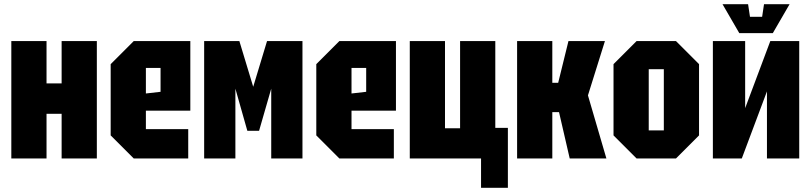

<svg xmlns="http://www.w3.org/2000/svg" viewBox="-20 -756 3867 916"><path d="M34 0V-560H202V-358H274V-560H442V0H274V-213H202V0Z M508 -110V-450L618 -560H888V-228H676V-140H878V0H618ZM676 -310 746 -318V-432H676Z M954 0V-560H1122L1188 -342L1254 -560H1423V0H1274V-333L1216 -132H1160L1103 -333V0Z M1489 -110V-450L1599 -560H1869V-228H1657V-140H1859V0H1599ZM1657 -310 1727 -318V-432H1657Z M2343 -560V-146H2403V140H2275V0H1935V-560H2103V-144H2175V-560Z M2447 0V-560H2615V-361H2643L2692 -560H2866L2785 -301L2873 0H2698L2647 -221H2615V0Z M2907 -110V-450L3017 -560H3205L3315 -450V-110L3205 0H3017ZM3075 -134H3147V-426H3075Z M3793 0H3639V-320L3519 0H3381V-560H3535V-240L3655 -560H3793ZM3625 -736H3747L3667 -598H3507L3427 -736H3549L3558 -676H3616Z"/></svg>

Font: Tektur Condensed
Style: Bold
Weight: 700
Width: 3
Designer: Adam Jagosz
Foundry: Adam Jagosz
Version: Version 1.005;gftools[0.9.30]